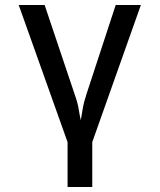

<svg xmlns="http://www.w3.org/2000/svg" viewBox="-20 -570 640 770"><path d="M251 180V0L55 -550H159L279 -193Q291 -160 295.5 -132.5Q300 -105 304 -88Q307 -105 311.5 -132.5Q316 -160 327 -193L444 -550H545L350 0V180Z"/></svg>

Font: Pitagon Sans Mono Medium
Style: Regular
Weight: 500
Monospace: yes
Designer: Travis Tran
Foundry: Pitagon
Version: Version 1.001; ttfautohint (v1.8.4.7-5d5b);gftools[0.9.26]